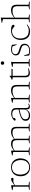

<svg xmlns="http://www.w3.org/2000/svg" viewBox="1991 -2752 770 4793"><g transform="rotate(-90 2376.5 -355.0)"><path d="M304 -462.5Q319.5 -462.5 326.2 -454.8Q333 -447 333 -434Q333 -421.5 326.2 -412.5Q319.5 -403.5 308 -403.5Q299 -403.5 290.8 -404.8Q282.5 -406 273.5 -407Q264.5 -408 253 -408Q240 -408 224.2 -404.2Q208.5 -400.5 189 -390.8Q169.5 -381 143.5 -363L134.5 -372Q176 -402.5 204 -420.5Q232 -438.5 250.2 -447.8Q268.5 -457 281 -459.8Q293.5 -462.5 304 -462.5ZM149 -383.5V-27L237.5 -15.5V0H34.5V-15.5L113 -27V-412Q106.5 -413 93.2 -415.2Q80 -417.5 62.5 -420.8Q45 -424 26.5 -427V-440.5L142 -464.5H147.5Z M596.5 -12.5Q649.5 -12.5 690.5 -35.8Q731.5 -59 755 -105.2Q778.5 -151.5 778.5 -221.5Q778.5 -287.5 756.5 -337.2Q734.5 -387 694 -414.5Q653.5 -442 597 -442Q544 -442 502.8 -419Q461.5 -396 438 -349.5Q414.5 -303 414.5 -233.5Q414.5 -167 436.5 -117.5Q458.5 -68 499.5 -40.2Q540.5 -12.5 596.5 -12.5ZM595.5 10Q531 10 481 -18.2Q431 -46.5 402.5 -99.2Q374 -152 374 -224.5Q374 -300.5 402 -354.2Q430 -408 480.5 -436.2Q531 -464.5 598 -464.5Q662.5 -464.5 712.5 -436.2Q762.5 -408 791 -355.5Q819.5 -303 819.5 -230Q819.5 -154 791.5 -100.5Q763.5 -47 713 -18.5Q662.5 10 595.5 10Z M1014.5 -383.5V-27L1093 -15.5V0H900V-15.5L978.5 -27V-412Q970.5 -413 948.2 -417Q926 -421 892 -427V-440.5L1007.5 -464.5H1013ZM1310.5 -328V-27L1389 -15.5V0H1196.5V-15.5L1275 -27V-305.5Q1275 -353.5 1265 -380.2Q1255 -407 1230.2 -417.8Q1205.5 -428.5 1161.5 -428.5Q1130.5 -428.5 1093 -417.2Q1055.5 -406 1009.5 -373.5L1001.5 -384Q1034 -410 1059.2 -426Q1084.5 -442 1105.2 -450.5Q1126 -459 1144.8 -461.8Q1163.5 -464.5 1183 -464.5Q1229.5 -464.5 1257.8 -450.2Q1286 -436 1298.2 -405.8Q1310.5 -375.5 1310.5 -328ZM1607 -326.5V-27L1685.5 -15.5V0H1493V-15.5L1571.5 -27V-304Q1571.5 -352.5 1561.2 -379.5Q1551 -406.5 1526 -417.5Q1501 -428.5 1456 -428.5Q1425 -428.5 1387 -417Q1349 -405.5 1302.5 -373L1294.5 -383.5Q1327.5 -409.5 1353 -425.8Q1378.5 -442 1399.5 -450.2Q1420.5 -458.5 1439.5 -461.5Q1458.5 -464.5 1478 -464.5Q1548.5 -464.5 1577.8 -431.5Q1607 -398.5 1607 -326.5Z M2059.5 -282 2059 -261Q1971.5 -241.5 1919.5 -224Q1867.5 -206.5 1840.8 -188.8Q1814 -171 1805.2 -151Q1796.5 -131 1796.5 -106Q1796.5 -63.5 1822.8 -41.8Q1849 -20 1900 -20Q1939.5 -20 1971.8 -37.2Q2004 -54.5 2022.8 -82.5Q2041.5 -110.5 2041.5 -143V-324Q2041.5 -378.5 2014.8 -406.5Q1988 -434.5 1924 -434.5Q1898 -434.5 1871.8 -428.5Q1845.5 -422.5 1812 -408L1838 -424Q1834.5 -409.5 1831.5 -397.8Q1828.5 -386 1825.2 -377.5Q1822 -369 1817.5 -363.5Q1812.5 -356.5 1804.2 -353.2Q1796 -350 1787.5 -350Q1774.5 -350 1768 -355.5Q1761.5 -361 1761.5 -369Q1761.5 -380.5 1776.8 -396.2Q1792 -412 1817 -426.8Q1842 -441.5 1873.2 -451.2Q1904.5 -461 1935.5 -461Q1989.5 -461 2020.5 -446.2Q2051.5 -431.5 2064.5 -403.8Q2077.5 -376 2077.5 -337V-92Q2077.5 -64.5 2083 -49Q2088.5 -33.5 2100.2 -27.2Q2112 -21 2129.5 -21Q2143 -21 2155.5 -25Q2168 -29 2185 -40V-24Q2166.5 -8 2148.2 -1.2Q2130 5.5 2110 5.5Q2083.5 5.5 2067.8 -4.2Q2052 -14 2045.8 -41Q2039.5 -68 2042 -118.5L2045.5 -119.5Q2034.5 -74 2012.5 -45.5Q1990.5 -17 1959.5 -3.5Q1928.5 10 1890 10Q1828.5 10 1793.2 -17.8Q1758 -45.5 1758 -102Q1758 -130 1768.2 -153.5Q1778.5 -177 1809 -198.2Q1839.5 -219.5 1899.5 -240Q1959.5 -260.5 2059.5 -282Z M2329.5 -383.5V-27L2408 -15.5V0H2215V-15.5L2293.5 -27V-412Q2285.5 -413 2263.2 -417Q2241 -421 2207 -427V-440.5L2322.5 -464.5H2328ZM2538 -15.5 2616.5 -27V-293Q2616.5 -345.5 2605.5 -375Q2594.5 -404.5 2567.5 -416.5Q2540.5 -428.5 2492 -428.5Q2458 -428.5 2416.8 -416Q2375.5 -403.5 2325.5 -368L2316.5 -377Q2352.5 -405.5 2379.8 -422.8Q2407 -440 2429.5 -449Q2452 -458 2472.2 -461.2Q2492.5 -464.5 2514 -464.5Q2590 -464.5 2621.2 -429Q2652.5 -393.5 2652.5 -316.5V-27L2731 -15.5V0H2538Z M2881.5 -108Q2881.5 -66.5 2901.2 -46.5Q2921 -26.5 2969.5 -26.5Q2987.5 -26.5 3011.5 -30Q3035.5 -33.5 3065.5 -40.5V-24Q3030 -10.5 3010.2 -4.2Q2990.5 2 2977.2 3.5Q2964 5 2947.5 5Q2920.5 5 2897 -5.2Q2873.5 -15.5 2859.5 -37Q2845.5 -58.5 2845.5 -92.5V-419.5L2778.5 -437V-445.5Q2792 -450 2803.5 -454.5Q2815 -459 2825 -464.2Q2835 -469.5 2843 -475.2Q2851 -481 2858 -487.8Q2865 -494.5 2870.5 -502H2881.5V-438ZM2856 -425.5V-454.5H3053.5L3049 -425.5Z M3199 -636Q3180 -636 3168 -648Q3156 -660 3156 -679Q3156 -698 3168 -709.2Q3180 -720.5 3199 -720.5Q3219 -720.5 3230.5 -709.2Q3242 -698 3242 -679Q3242 -660 3230.5 -648Q3219 -636 3199 -636ZM3229.5 -464.5 3225 -415.5V-27L3303.5 -15.5V0H3110.5V-15.5L3189 -27V-412Q3183.5 -413 3168.5 -415.5Q3153.5 -418 3135.5 -421.2Q3117.5 -424.5 3102 -427V-440.5L3224 -464.5Z M3541.5 -464.5Q3577.5 -464.5 3603.8 -458.8Q3630 -453 3655 -441.5L3667 -325H3652L3611 -440.5L3646.5 -409.5Q3615.5 -428.5 3591 -435.2Q3566.5 -442 3541 -442Q3480.5 -442 3451 -419.2Q3421.5 -396.5 3421.5 -356Q3421.5 -324 3438.8 -306Q3456 -288 3484.2 -278Q3512.5 -268 3545 -258.5Q3569.5 -252 3593.5 -243.2Q3617.5 -234.5 3637.2 -220.5Q3657 -206.5 3669 -183.8Q3681 -161 3681 -126.5Q3681 -86 3660.8 -55.5Q3640.5 -25 3602.8 -7.8Q3565 9.5 3512.5 9.5Q3478 9.5 3445.2 4.2Q3412.5 -1 3388.5 -10.5L3377 -137.5H3391.5L3433.5 -10.5L3401.5 -34.5Q3415 -27.5 3432.8 -22.5Q3450.5 -17.5 3470.2 -15Q3490 -12.5 3509 -12.5Q3577.5 -12.5 3612.5 -41.8Q3647.5 -71 3647.5 -121Q3647.5 -150 3635.5 -167.8Q3623.5 -185.5 3603.2 -196Q3583 -206.5 3558.5 -213.5Q3534 -220.5 3510 -228Q3477.5 -237.5 3450.2 -250.5Q3423 -263.5 3406.8 -285.8Q3390.5 -308 3390.5 -346Q3390.5 -380 3409.2 -407Q3428 -434 3462 -449.2Q3496 -464.5 3541.5 -464.5Z M4013 -464.5Q4064.5 -464.5 4095.8 -456.5Q4127 -448.5 4141.2 -435.8Q4155.5 -423 4155.5 -409.5Q4155.5 -401 4151.2 -393.5Q4147 -386 4140.2 -382Q4133.5 -378 4125 -378Q4115.5 -378 4107.2 -384.2Q4099 -390.5 4090 -399.8Q4081 -409 4068.5 -418.2Q4056 -427.5 4038.5 -434Q4021 -440.5 3995.5 -440.5Q3944.5 -440.5 3903 -417.5Q3861.5 -394.5 3837 -348.5Q3812.5 -302.5 3812.5 -232.5Q3812.5 -164 3835 -117.2Q3857.5 -70.5 3900.2 -46.5Q3943 -22.5 4004 -22.5Q4045 -22.5 4079.2 -33.8Q4113.5 -45 4156 -74.5L4161.5 -58.5Q4128.5 -33.5 4101.2 -18.5Q4074 -3.5 4046.8 3.2Q4019.5 10 3986 10Q3921 10 3873.8 -17.5Q3826.5 -45 3801.2 -97.2Q3776 -149.5 3776 -224Q3776 -274.5 3791.2 -318Q3806.5 -361.5 3836.2 -394.5Q3866 -427.5 3910.5 -446Q3955 -464.5 4013 -464.5Z M4541 -15.5 4619.5 -27V-293Q4619.5 -345.5 4608.5 -375Q4597.5 -404.5 4570.2 -416.5Q4543 -428.5 4494.5 -428.5Q4460.5 -428.5 4419.5 -416Q4378.5 -403.5 4328.5 -368L4319.5 -377Q4355.5 -405.5 4382.8 -422.8Q4410 -440 4432.5 -449Q4455 -458 4475.2 -461.2Q4495.5 -464.5 4516.5 -464.5Q4592.5 -464.5 4624 -429Q4655.5 -393.5 4655.5 -316.5V-27L4734 -15.5V0H4541ZM4411 0H4218V-15.5L4296.5 -27V-666Q4290 -667.5 4275.8 -671Q4261.5 -674.5 4243 -678.8Q4224.5 -683 4205 -688V-699L4328.5 -720.5H4334L4332.5 -667.5V-27L4411 -15.5Z"/></g></svg>

Font: Newsreader ExtraLight
Style: Regular
Weight: 250
Designer: Hugues Gentile
Foundry: Production Type
Version: Version 1.003